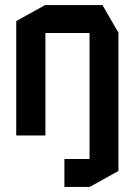

<svg xmlns="http://www.w3.org/2000/svg" viewBox="-20 -534 532 757"><path d="M333 203V-404H447V140L334 203ZM234 203V93H333V203ZM44 0V-451L158 -514H159V0ZM159 -404V-514H384L447 -405V-404Z"/></svg>

Font: Foldit SemiBold
Style: Regular
Weight: 600
Version: Version 1.003